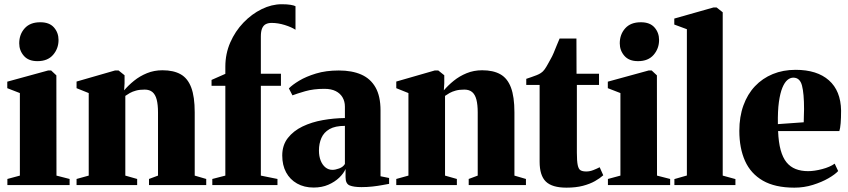

<svg xmlns="http://www.w3.org/2000/svg" viewBox="-20 -852 3906 884"><path d="M14 0V-28L71.5 -43.5V-423.5L13.5 -446V-476L201.5 -527.5H215.5L239.5 -505L240 -43.5L300.5 -28V0ZM152 -570.5Q111 -570.5 89.8 -595Q68.5 -619.5 68.5 -652.5Q68.5 -693.5 93.5 -721.5Q118.5 -749.5 165 -749.5H166Q207.5 -749.5 228.5 -725.5Q249.5 -701.5 249.5 -668Q249.5 -628.5 224.5 -599.5Q199.5 -570.5 153 -570.5Z M388.5 -43.5V-423.5L332.5 -446V-476.5L509.5 -527.5H526L553.5 -505.5V-468.5L551.5 -436Q571 -459 597.2 -480.2Q623.5 -501.5 656.5 -515Q689.5 -528.5 728 -528.5Q779 -528.5 811.8 -510Q844.5 -491.5 860.5 -449Q876.5 -406.5 876.5 -335V-43.5L929.5 -28V0H666V-28L707.5 -43.5V-334Q707.5 -370 701.5 -393.2Q695.5 -416.5 682 -428Q668.5 -439.5 646 -439.5Q623 -439.5 606.5 -435Q590 -430.5 578 -423.8Q566 -417 557 -410.5V-43.5L611.5 -28V0H332.5V-28Z M957.5 0V-28L1017.5 -43.5V-457H954V-484L1017.5 -512V-545Q1017.5 -604.5 1040.2 -656.5Q1063 -708.5 1101 -748Q1139 -787.5 1185 -810Q1231 -832.5 1277 -832.5Q1302 -832.5 1318 -829.8Q1334 -827 1340.5 -823.5V-715Q1322.5 -727 1291.2 -736.8Q1260 -746.5 1230.5 -746.5Q1215 -746.5 1203.8 -740.8Q1192.5 -735 1186.8 -721.2Q1181 -707.5 1181 -684V-512.5H1273.5V-457H1181V-43.5L1257.5 -28V0Z M1424 11.5Q1380.5 11.5 1347.8 -7Q1315 -25.5 1297.2 -58.5Q1279.5 -91.5 1279.5 -136Q1279.5 -183.5 1305.2 -216.5Q1331 -249.5 1373.2 -269.8Q1415.5 -290 1466.5 -299Q1517.5 -308 1568 -308.5V-361Q1568 -385 1557.2 -403.5Q1546.5 -422 1525.8 -432.5Q1505 -443 1473.5 -443Q1423.5 -443 1385.2 -432Q1347 -421 1326.5 -413L1310 -445Q1326 -461.5 1357.5 -480.5Q1389 -499.5 1435 -513.5Q1481 -527.5 1540 -527.5Q1600.5 -527.5 1643.2 -508.8Q1686 -490 1709 -449.5Q1732 -409 1732 -343.5V-40.5L1771.5 -32.5V-5.5Q1760.5 -3.5 1740 0.2Q1719.5 4 1694.8 6.8Q1670 9.5 1644.5 9.5Q1609 9.5 1590 1.8Q1571 -6 1571 -36V-74Q1562.5 -54 1542 -34.2Q1521.5 -14.5 1491.8 -1.5Q1462 11.5 1424 11.5ZM1511 -70Q1524 -70 1541.8 -76.5Q1559.5 -83 1568 -97V-272.5Q1523 -272.5 1497 -257.5Q1471 -242.5 1459.8 -216.8Q1448.5 -191 1448.5 -159Q1448.5 -132.5 1456.5 -112.5Q1464.5 -92.5 1478.5 -81.2Q1492.5 -70 1511 -70Z M1860.5 -43.5V-423.5L1804.5 -446V-476.5L1981.5 -527.5H1998L2025.5 -505.5V-468.5L2023.5 -436Q2043 -459 2069.2 -480.2Q2095.5 -501.5 2128.5 -515Q2161.5 -528.5 2200 -528.5Q2251 -528.5 2283.8 -510Q2316.5 -491.5 2332.5 -449Q2348.5 -406.5 2348.5 -335V-43.5L2401.5 -28V0H2138V-28L2179.5 -43.5V-334Q2179.5 -370 2173.5 -393.2Q2167.5 -416.5 2154 -428Q2140.5 -439.5 2118 -439.5Q2095 -439.5 2078.5 -435Q2062 -430.5 2050 -423.8Q2038 -417 2029 -410.5V-43.5L2083.5 -28V0H1804.5V-28Z M2588 12Q2522 12 2493.2 -16Q2464.5 -44 2464.5 -107.5V-461H2403V-489Q2414.5 -493 2427 -497.2Q2439.5 -501.5 2451 -506Q2462.5 -510.5 2470.5 -516Q2480 -522 2487.8 -533Q2495.5 -544 2502.5 -557Q2509.5 -570 2516 -581.5Q2522 -591.5 2529 -608Q2536 -624.5 2543.2 -642.8Q2550.5 -661 2556.5 -674.5H2634L2634.5 -512.5H2738V-461H2636V-149Q2636 -110 2640 -91.5Q2644 -73 2653.2 -67.8Q2662.5 -62.5 2679.5 -62.5Q2695.5 -62.5 2711.5 -68.8Q2727.5 -75 2741 -82L2757.5 -45Q2742 -31 2719 -18Q2696 -5 2663.8 3.5Q2631.5 12 2588 12Z M2779 0V-28L2836.5 -43.5V-423.5L2778.5 -446V-476L2966.5 -527.5H2980.5L3004.5 -505L3005 -43.5L3065.5 -28V0ZM2917 -570.5Q2876 -570.5 2854.8 -595Q2833.5 -619.5 2833.5 -652.5Q2833.5 -693.5 2858.5 -721.5Q2883.5 -749.5 2930 -749.5H2931Q2972.5 -749.5 2993.5 -725.5Q3014.5 -701.5 3014.5 -668Q3014.5 -628.5 2989.5 -599.5Q2964.5 -570.5 2918 -570.5Z M3142.5 -44V-717.5L3084.5 -739V-766.5L3264.5 -817.5H3279.5L3307.5 -795.5V-43.5L3366 -27.5V0H3085V-27.5Z M3637.5 12Q3548.5 12 3492.5 -20.2Q3436.5 -52.5 3410.2 -111.2Q3384 -170 3384 -249.5Q3384 -314.5 3402.8 -366.5Q3421.5 -418.5 3456 -455Q3490.5 -491.5 3538 -511Q3585.5 -530.5 3643 -530.5Q3742 -530.5 3796.5 -482.2Q3851 -434 3852.5 -343Q3852.5 -308.5 3850.5 -284.5Q3848.5 -260.5 3844.5 -248.5H3562.5Q3564.5 -197 3574.2 -161.5Q3584 -126 3601.2 -104.8Q3618.5 -83.5 3643.5 -73.8Q3668.5 -64 3700.5 -64Q3729.5 -64 3765.5 -73.5Q3801.5 -83 3823 -98.5L3839 -64.5Q3825 -49 3794.2 -31.2Q3763.5 -13.5 3722.8 -0.8Q3682 12 3637.5 12ZM3561.5 -280.5 3680.5 -289Q3681 -305 3681.2 -319.2Q3681.5 -333.5 3682 -349.5Q3682 -421.5 3672.5 -458Q3663 -494.5 3632.5 -494.5Q3618.5 -494.5 3605.5 -483.8Q3592.5 -473 3582.2 -448.2Q3572 -423.5 3566.2 -382.5Q3560.5 -341.5 3561.5 -280.5Z"/></svg>

Font: Merriweather 120pt Black
Style: Regular
Weight: 900
Designer: Eben Sorkin
Foundry: Eben Sorkin
Version: Version 2.100